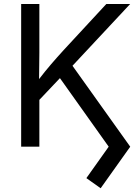

<svg xmlns="http://www.w3.org/2000/svg" viewBox="-20 -748 712 979"><path d="M87.9 0V-727.5H180.7V-478.5L179.2 -344.7Q209.5 -384.3 240.5 -420.4Q271.5 -456.5 304.7 -492.7L522 -727.5H643.6L349.6 -412.6L644 0L493.2 211.9L420.4 160.2L534.2 0L285.6 -349.6L180.7 -238.8V0Z"/></svg>

Font: Inter
Style: Regular
Weight: 400
Designer: Rasmus Andersson
Foundry: rsms
Version: Version 4.001;git-9221beed3